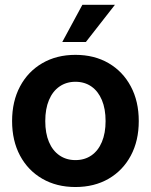

<svg xmlns="http://www.w3.org/2000/svg" viewBox="-20 -751 615 783"><path d="M287.6 11.7Q210.9 11.7 152.6 -22Q94.2 -55.7 61.8 -116.2Q29.3 -176.8 29.3 -257.3Q29.3 -337.9 61.8 -398.7Q94.2 -459.5 152.6 -493.4Q210.9 -527.3 287.6 -527.3Q364.7 -527.3 422.9 -493.4Q481 -459.5 513.4 -398.7Q545.9 -337.9 545.9 -257.3Q545.9 -176.8 513.4 -116.2Q481 -55.7 422.9 -22Q364.7 11.7 287.6 11.7ZM287.6 -98.1Q325.2 -98.1 352.8 -117.2Q380.4 -136.2 395.5 -172.1Q410.6 -208 410.6 -257.3Q410.6 -307.1 395.5 -343Q380.4 -378.9 352.8 -398.2Q325.2 -417.5 287.6 -417.5Q250.5 -417.5 222.7 -398.2Q194.8 -378.9 179.7 -343Q164.6 -307.1 164.6 -257.3Q164.6 -207.5 179.7 -171.9Q194.8 -136.2 222.7 -117.2Q250.5 -98.1 287.6 -98.1ZM233.9 -579.6 315.9 -731.4H448.7L330.1 -579.6Z"/></svg>

Font: Inter Cardless Display
Style: Bold
Weight: 700
Designer: Rasmus Andersson
Foundry: rsms
Version: Version 4.001;git-9221beed3